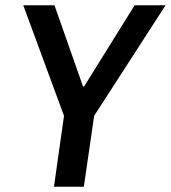

<svg xmlns="http://www.w3.org/2000/svg" viewBox="-20 -706 646 726"><path d="M184 0 222 -268 68 -686H186L294 -379H298L489 -686H606L336 -268L297 0Z"/></svg>

Font: Archivo Narrow SemiBold
Style: Italic
Weight: 600
Italic angle: -8°
Designer: Hector Gatti
Foundry: Omnibus-Type
Version: Version 3.002